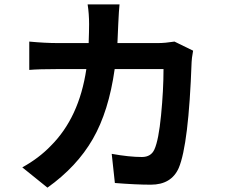

<svg xmlns="http://www.w3.org/2000/svg" viewBox="-20 -822 1040 887"><path d="M786.1 -629.9 872.1 -587.9Q865.2 -548.8 865.2 -535.2Q851.6 -154.3 805.7 -45.9Q771.5 31.2 676.8 31.2Q608.4 31.2 510.7 23.4L496.1 -111.3Q577.1 -96.7 635.7 -96.7Q677.7 -96.7 693.4 -131.8Q712.9 -174.8 724.1 -290Q735.4 -405.3 735.4 -502.9H509.8Q482.4 -307.6 408.7 -179.7Q335 -51.8 199.2 44.9L83 -48.8Q159.2 -90.8 213.9 -147.5Q345.7 -278.3 378.9 -502.9H247.1Q158.2 -502.9 115.2 -499V-629.9Q188.5 -623 247.1 -623H389.6Q391.6 -679.7 391.6 -710Q391.6 -758.8 384.8 -801.8H532.2Q529.3 -774.4 526.4 -712.9Q524.4 -654.3 522.5 -623H710Q742.2 -623 786.1 -629.9Z"/></svg>

Font: Gen Shin Gothic Monospace Bold
Style: Bold
Weight: 700
Designer: [Source Han Sans]
Ryoko NISHIZUKA  (kana & ideographs); Paul D. Hunt (Latin, Greek & Cyrillic); Wenlong ZHANG  (bopomofo
Version: Version 1.002.20150607